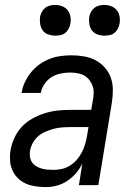

<svg xmlns="http://www.w3.org/2000/svg" viewBox="-20 -753 540 781"><path d="M167 8Q139 8 112 2.5Q85 -3 64 -18.5Q43 -34 31.5 -58Q20 -82 21 -110Q20 -113 20.5 -114Q21 -115 20.5 -116.5Q20 -118 20.5 -119.5Q21 -121 21 -122.5Q21 -124 21 -125.5Q21 -127 21 -129Q21 -131 21.5 -132.5Q22 -134 22 -135.5Q22 -137 22.5 -138.5Q23 -140 23 -142Q27 -167 38.5 -192Q50 -217 68.5 -237Q87 -257 111.5 -270.5Q136 -284 161 -292Q186 -300 211.5 -303Q237 -306 263 -306H351L358 -347Q359 -353 360 -360Q361 -367 361 -373Q362 -392 354.5 -409Q347 -426 334 -437.5Q321 -449 303 -453.5Q285 -458 266 -458Q247 -458 227 -454Q207 -450 190 -439.5Q173 -429 161 -411.5Q149 -394 146 -375H68Q71 -397 81 -418.5Q91 -440 106 -458.5Q121 -477 140.5 -491Q160 -505 182 -513.5Q204 -522 226.5 -525Q249 -528 271 -528Q297 -528 322.5 -523.5Q348 -519 369.5 -507.5Q391 -496 407 -477.5Q423 -459 431 -436Q439 -413 439 -387Q439 -361 435 -335L380 0H301L315 -88Q305 -67 289.5 -49Q274 -31 254 -17.5Q234 -4 211.5 2Q189 8 167 8ZM199 -62Q215 -62 232.5 -66Q250 -70 265.5 -80Q281 -90 293 -104Q305 -118 313 -133.5Q321 -149 326 -166Q331 -183 334 -200L340 -236H263Q247 -236 230 -234.5Q213 -233 197 -228.5Q181 -224 164.5 -217Q148 -210 135 -198.5Q122 -187 113.5 -171.5Q105 -156 102 -139Q100 -127 102 -114.5Q104 -102 110.5 -92.5Q117 -83 127 -77Q137 -71 149 -67.5Q161 -64 173.5 -63Q186 -62 199 -62ZM404 -608Q390 -608 376 -613Q362 -618 354 -629Q346 -640 343.5 -655Q341 -670 343 -685Q345 -695 350.5 -705Q356 -715 364.5 -721.5Q373 -728 383.5 -730.5Q394 -733 405 -733Q419 -733 433 -727.5Q447 -722 455.5 -711Q464 -700 466.5 -685Q469 -670 466 -655Q464 -645 458.5 -635Q453 -625 444.5 -618.5Q436 -612 425.5 -610Q415 -608 404 -608ZM204 -608Q190 -608 176 -613Q162 -618 154 -629Q146 -640 143.5 -655Q141 -670 143 -685Q145 -695 150.5 -705Q156 -715 164.5 -721.5Q173 -728 183.5 -730.5Q194 -733 205 -733Q219 -733 233 -727.5Q247 -722 255.5 -711Q264 -700 266.5 -685Q269 -670 266 -655Q264 -645 258.5 -635Q253 -625 244.5 -618.5Q236 -612 225.5 -610Q215 -608 204 -608Z"/></svg>

Font: Iosevka Term Oblique
Style: Regular
Weight: 400
Italic angle: -9°
Monospace: yes
Designer: Belleve Invis
Foundry: Belleve Invis
Version: Version 31.4.0